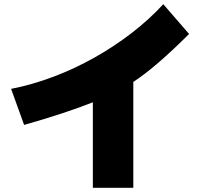

<svg xmlns="http://www.w3.org/2000/svg" viewBox="-20 -824 980 916"><path d="M423 -336Q357 -310 275.5 -283Q194 -256 95 -228L33 -400Q135 -420 236.5 -458.5Q338 -497 432 -550Q526 -603 609.5 -667.5Q693 -732 759 -804L882 -662Q807 -587 741.5 -530Q676 -473 616 -433V72H423Z"/></svg>

Font: OA Gothic ExtraBold
Style: Regular
Weight: 800
Designer: Choi Chi-young, Lee Jaesang, Lee Juhyun, Han Dohee
Foundry: DDUNGSANG CORP.
Version: Version 1.000;Build 20210203